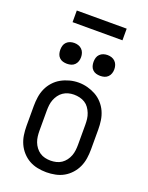

<svg xmlns="http://www.w3.org/2000/svg" viewBox="-168 -993 835 1085"><g transform="rotate(20 250.0 -451.0)"><path d="M250 8Q223 8 196 2.5Q169 -3 146 -16Q123 -29 104.5 -49.5Q86 -70 75 -94.5Q64 -119 60 -146Q56 -173 56 -200V-320Q56 -347 60 -374Q64 -401 75 -425.5Q86 -450 104.5 -470.5Q123 -491 146.5 -504Q170 -517 196.5 -524Q223 -531 250 -531Q277 -531 303.5 -524Q330 -517 353.5 -504Q377 -491 395.5 -470.5Q414 -450 425 -425.5Q436 -401 440 -374Q444 -347 444 -320V-200Q444 -173 440 -146Q436 -119 425 -94.5Q414 -70 395.5 -49.5Q377 -29 354 -16Q331 -3 304 2.5Q277 8 250 8ZM250 -62Q267 -62 284 -66Q301 -70 315 -79.5Q329 -89 339.5 -103Q350 -117 356 -133Q362 -149 364 -166Q366 -183 366 -200V-320Q366 -337 364 -354Q362 -371 355.5 -387.5Q349 -404 339 -418Q329 -432 314.5 -441Q300 -450 283 -454Q266 -458 248 -458Q231 -458 214.5 -453.5Q198 -449 184 -439.5Q170 -430 160 -416Q150 -402 144 -386.5Q138 -371 136 -354Q134 -337 134 -320V-200Q134 -183 136 -166Q138 -149 144 -133Q150 -117 160.5 -103Q171 -89 185 -79.5Q199 -70 216 -66Q233 -62 250 -62ZM350 -608Q337 -608 325 -611.5Q313 -615 304 -624Q295 -633 291.5 -645Q288 -657 288 -670Q288 -683 291.5 -695Q295 -707 304 -716Q313 -725 325 -729Q337 -733 350 -733Q363 -733 375 -729Q387 -725 396 -716Q405 -707 409 -695Q413 -683 413 -670Q413 -657 409 -645Q405 -633 396 -624Q387 -615 375 -611.5Q363 -608 350 -608ZM150 -608Q137 -608 125 -611.5Q113 -615 104 -624Q95 -633 91.5 -645Q88 -657 88 -670Q88 -683 91.5 -695Q95 -707 104 -716Q113 -725 125 -729Q137 -733 150 -733Q163 -733 175 -729Q187 -725 196 -716Q205 -707 209 -695Q213 -683 213 -670Q213 -657 209 -645Q205 -633 196 -624Q187 -615 175 -611.5Q163 -608 150 -608ZM100 -840V-910H400V-840Z"/></g></svg>

Font: Zed Mono
Style: Regular
Weight: 400
Monospace: yes
Designer: Belleve Invis
Foundry: Belleve Invis
Version: Version 1.0.0; ttfautohint (v1.8.4)